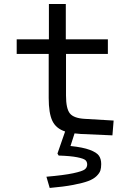

<svg xmlns="http://www.w3.org/2000/svg" viewBox="-20 -658 654 943"><path d="M219.2 -176.8V-393.1H62V-464.8H220.2V-638.2H303.2V-464.8H509.8V-393.1H304.2V-189Q304.2 -124 323.5 -100.6Q342.8 -77.1 397 -74.2L538.1 -65.9L532.2 6.8L377 0Q348.6 -2.4 346.2 -2.9L326.2 59.1Q387.2 65.4 421.1 78.1Q455.1 90.8 466.1 106.9Q477.1 123 477.1 147.9Q477.1 166.5 473.1 179.2Q469.2 191.9 454.6 206.5Q439.9 221.2 413.3 231.2Q386.7 241.2 339.4 250.2Q292 259.3 224.1 265.1L208 210Q293.9 202.6 339.4 192.9Q384.8 183.1 396.5 173.8Q408.2 164.6 408.2 149.9Q408.2 136.2 399.4 128.4Q390.6 120.6 358.9 114.3Q327.1 107.9 268.1 106L262.2 96.2L299.8 -12.2Q254.9 -26.9 237.1 -64.5Q219.2 -102.1 219.2 -176.8Z"/></svg>

Font: IntelOne Mono
Style: Regular
Weight: 400
Designer: Fred Shallcrass
Foundry: Frere-Jones Type LLC
Version: Version 1.200;hotconv 1.1.0;makeotfexe 2.6.0;FJTRelease1.2